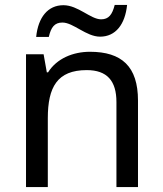

<svg xmlns="http://www.w3.org/2000/svg" viewBox="-20 -755 658 775"><path d="M126 -606H177C186 -645 200 -664 232 -664C276 -664 328 -607 384 -607C447 -607 485 -657 493 -735H443C433 -696 419 -677 388 -677C346 -677 295 -734 236 -734C173 -734 134 -685 126 -606ZM343 -546C275 -546 209 -519 174 -463H169L156 -536H85V0H173V-278C173 -403 211 -472 330 -472C412 -472 450 -429 450 -343V0H537V-349C537 -487 471 -546 343 -546Z"/></svg>

Font: Noto Sans Hebrew Droid Medium
Style: Regular
Weight: 500
Designer: Monotype Design Team
Foundry: Monotype Imaging Inc.
Version: Version 1.100